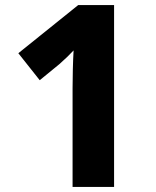

<svg xmlns="http://www.w3.org/2000/svg" viewBox="-20 -734 612 754"><path d="M428 0H265V-387Q265 -419 266 -460.5Q267 -502 269 -536Q259 -525 244 -510.5Q229 -496 213 -482L136 -419L52 -525L287 -714H428Z"/></svg>

Font: Noto Sans Sinhala ExtraBold
Style: Regular
Weight: 800
Designer: Jelle Bosma - Monotype Design Team
Foundry: Monotype Imaging Inc.
Version: Version 2.006; ttfautohint (v1.8.4.7-5d5b)